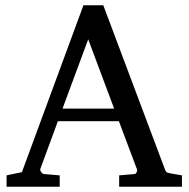

<svg xmlns="http://www.w3.org/2000/svg" viewBox="-20 -707 714 727"><path d="M314 -558.1 216.8 -295.9H412.1ZM431.2 0V-43L488.8 -47.9Q493.7 -47.9 497.1 -54.4Q500.5 -61 499 -64.9L430.2 -248H199.2L132.8 -67.9Q131.8 -64.9 132.8 -61.5Q133.8 -58.1 136.2 -54.9Q138.7 -51.8 141.6 -49.8Q144.5 -47.9 147 -47.9L206.1 -43V0H4.9V-43L63 -55.2L295.9 -687H371.1L603 -69.8Q606.4 -59.6 609.6 -56.2Q612.8 -52.7 624 -50.8L668.9 -43V0Z"/></svg>

Font: Charis SIL Phon
Style: Regular
Weight: 400
Foundry: SIL International
Version: Version 5.000